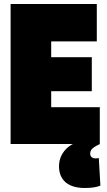

<svg xmlns="http://www.w3.org/2000/svg" viewBox="-20 -720 537 960"><path d="M33 0V-700H464V-513H236V-434H439V-264H236V-184H479V0ZM403 220Q363 220 334 207.5Q305 195 290 170.5Q275 146 275 112Q275 82 287.5 57Q300 32 322 14.5Q344 -3 371 -11L479 0Q461 9 450.5 16Q440 23 435.5 30.5Q431 38 431 48Q431 60 438.5 66Q446 72 458 72Q463 72 467 71.5Q471 71 474 70L482 208Q468 214 448.5 217Q429 220 403 220Z"/></svg>

Font: Georama SemiCondensed Black
Style: Regular
Weight: 900
Width: 4
Designer: Jean-Baptiste Levee
Foundry: Production Type
Version: Version 1.001